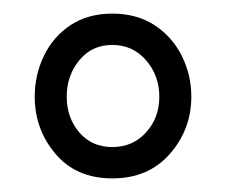

<svg xmlns="http://www.w3.org/2000/svg" viewBox="-20 -744 332 282"><path d="M145 -482Q92 -482 61.5 -518Q31 -554 31 -602Q31 -634 44.5 -662Q58 -690 83.5 -707Q109 -724 145 -724Q181 -724 207 -707Q233 -690 247 -662Q261 -634 261 -602Q261 -554 229.5 -518Q198 -482 145 -482ZM145 -528Q175 -528 194.5 -549.5Q214 -571 214 -602Q214 -633 194.5 -655.5Q175 -678 145 -678Q115 -678 96.5 -655.5Q78 -633 78 -602Q78 -571 96.5 -549.5Q115 -528 145 -528Z"/></svg>

Font: Georama Extended Light
Style: Regular
Weight: 300
Width: 7
Designer: Jean-Baptiste Levee
Foundry: Production Type
Version: Version 1.000